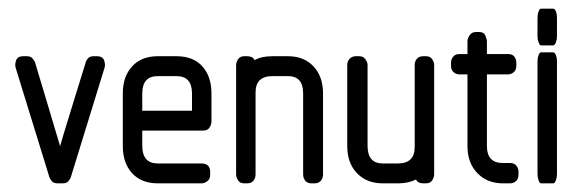

<svg xmlns="http://www.w3.org/2000/svg" viewBox="-20 -424 1341 444"><path d="M144 -15Q142 -9 137.5 -4.5Q133 0 125 0H113Q104 0 99.5 -5.5Q95 -11 94 -15L16 -268Q14 -276 17.5 -285Q21 -294 34 -294H42Q51 -294 55.5 -288.5Q60 -283 61 -280L119 -86Q126 -111 136.5 -144.5Q147 -178 156 -208L178 -279Q178 -282 182.5 -288Q187 -294 196 -294H204Q217 -294 220.5 -285Q224 -276 222 -268Z M309 -122V-87Q309 -46 345 -46H446Q466 -46 466 -26V-20Q466 -10 459.5 -5Q453 0 446 0H345Q307 0 285.5 -23.5Q264 -47 264 -86V-208Q264 -247 285.5 -270.5Q307 -294 345 -294H388Q427 -294 448 -270.5Q469 -247 469 -208V-143Q469 -136 464.5 -129Q460 -122 450 -122ZM345 -248Q309 -248 309 -208V-168H424V-208Q424 -248 388 -248Z M700 0Q691 0 686 -6Q681 -12 681 -21V-208Q681 -248 646 -248H610Q571 -248 571 -210V-21Q571 -12 566 -6Q561 0 552 0H545Q535 0 530.5 -7Q526 -14 526 -21V-274Q526 -280 530.5 -287Q535 -294 545 -294H552Q564 -294 569 -285Q584 -294 610 -294H646Q683 -294 705 -270.5Q727 -247 727 -208V-21Q727 -12 722 -6Q717 0 707 0Z M959 0Q946 0 942 -9Q925 0 900 0H865Q828 0 805.5 -23.5Q783 -47 783 -86V-274Q783 -282 788.5 -288Q794 -294 803 -294H811Q820 -294 825 -287Q830 -280 830 -274V-87Q830 -46 865 -46H900Q939 -46 939 -84V-274Q939 -282 944 -288Q949 -294 959 -294H965Q975 -294 979.5 -287Q984 -280 984 -274V-21Q984 -14 979.5 -7Q975 0 965 0Z M1143 0Q1107 0 1084 -23.5Q1061 -47 1061 -86V-252H1042Q1035 -252 1029 -257Q1023 -262 1023 -272V-279Q1023 -287 1028 -293Q1033 -299 1042 -299H1061V-328Q1061 -335 1066 -342.5Q1071 -350 1081 -350H1088Q1099 -350 1102.5 -341.5Q1106 -333 1106 -328V-299H1155Q1165 -299 1169.5 -293Q1174 -287 1174 -279V-272Q1174 -262 1168 -257Q1162 -252 1155 -252H1106V-86Q1106 -47 1143 -47H1160Q1169 -47 1174 -41Q1179 -35 1179 -27V-20Q1179 -10 1173 -5Q1167 0 1160 0Z M1231 -319Q1228 -319 1225.5 -326Q1223 -333 1223 -340V-383Q1223 -391 1225.5 -397.5Q1228 -404 1231 -404H1259Q1263 -404 1265.5 -397.5Q1268 -391 1268 -383V-340Q1268 -333 1265.5 -326Q1263 -319 1259 -319ZM1231 0Q1228 0 1225.5 -7Q1223 -14 1223 -21V-282Q1223 -290 1225.5 -296.5Q1228 -303 1231 -303H1259Q1263 -303 1265.5 -296.5Q1268 -290 1268 -282V-21Q1268 -14 1265.5 -7Q1263 0 1259 0Z"/></svg>

Font: Chathura ExtraBold
Style: Regular
Weight: 800
Designer: Appaji Ambarisha Darbha
Foundry: Aditya Fonts
Version: Version 1.002 2016